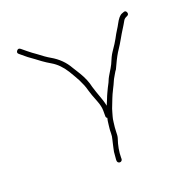

<svg xmlns="http://www.w3.org/2000/svg" viewBox="-115 -737 853 858"><g transform="rotate(-20 311.5 -308.0)"><path d="M301 -10V-4C301 -0.7 302.2 2.2 304.5 4.5C306.8 6.8 309.7 8 313 8C316.3 8 319.2 6.8 321.5 4.5C323.8 2.2 325 -0.7 325 -4V-10C325 -37.4 330.2 -66.2 340.5 -96.2C342.8 -102.9 344 -114.4 344 -130.5C344 -136.8 344.3 -142.5 345 -147.5C345.7 -152.5 346.5 -160.1 347.7 -170.4C348.8 -180.7 350.4 -189.2 352.5 -196C354.2 -201.3 355.7 -206.7 357 -212C359.7 -222.9 364 -235.4 370 -249.5C372.7 -255.8 375.7 -263.5 379 -272.5C382.3 -281.5 388.5 -295 397.5 -313L404.5 -327C406.8 -331.7 409.2 -336.8 411.5 -342.5C413.8 -348.2 416.7 -353.7 420 -359C423.3 -364.3 426.3 -369.5 429 -374.5C431.7 -379.5 434.7 -384 438 -388C440.7 -393.3 443.7 -399.7 447 -407C458.7 -432.8 470.1 -453.8 481.3 -469.9C488.1 -479.9 496.2 -493.1 505.5 -509.5C509.8 -517.2 513.7 -523.8 517 -529.5L538 -563.5C542 -571.2 545.7 -577.6 549.2 -582.8C552.7 -588.1 558.3 -592.1 566 -595C573.3 -598.3 575.5 -603.7 572.5 -611C569.5 -618.3 564.3 -620.3 557 -617L549 -614C538.8 -610.3 528.1 -597.8 517 -576.5C513 -568.8 508.2 -560.7 502.7 -552.2C497.2 -543.7 490.5 -532.1 482.8 -517.4C477.3 -507 466.8 -490.5 451.2 -467.9C443.4 -456.5 435 -439.5 426 -417C422.7 -410.3 419.7 -404.8 417 -400.5C414.3 -396.2 411.5 -391.5 408.5 -386.5C405.5 -381.5 402.3 -376.2 399 -370.5C395.7 -364.8 392.8 -359 390.5 -353C388.2 -347 385.7 -341.7 383 -337C380.3 -332.3 378 -327.8 376 -323.5C374 -319.2 371 -312.8 367 -304.5C363 -296.2 358.8 -286.3 354.5 -275C350.2 -263.7 346.7 -255.3 344 -250C343.3 -252.7 342.3 -257.2 341 -263.5C339.7 -269.8 335.8 -281.7 329.5 -299C323.2 -316.3 317.3 -333.7 312 -351C306.9 -374.9 296.9 -399.2 282 -424C278 -430.7 274 -437.2 270 -443.5C266 -449.8 262.3 -455.7 259 -461C241.6 -492.3 216.1 -517.5 182.5 -536.7C168.8 -544.4 151 -556.9 129 -574L111.5 -586.5C104.5 -591.5 98.3 -596.3 93 -601L70 -620C63.3 -625.3 57.5 -624.8 52.5 -618.5C47.5 -612.2 48 -606.7 54 -602C60.2 -597.3 68.1 -590.8 77.5 -582.5C83.2 -577.5 89.7 -572.5 97 -567.5C104.3 -562.5 110.3 -558.2 115 -554.5C119.7 -550.8 127.6 -544.9 138.8 -536.7C150 -528.6 162.7 -520.3 177 -512C200.7 -498.2 221.4 -477.2 239 -449C241.7 -443.7 247.2 -434.3 255.6 -420.8C264.1 -407.3 272.5 -390.4 281 -370C284.3 -362 287.6 -352 290.7 -340.1C293.9 -328.2 300.7 -309.3 311 -283.5C318.3 -265.2 322 -248.7 322 -234V-208C322 -203.3 324 -200 328 -198C325.9 -190.8 324.3 -180.8 323 -168C322.3 -161.3 321.7 -155.3 321 -150C320.3 -144.7 320 -137.2 320 -127.5C320 -117.8 318.7 -108.3 316 -99C314.7 -94.3 313.3 -88.7 312 -82C310.7 -75.3 309.2 -68.7 307.5 -62C305.8 -55.3 304.7 -49.7 304 -45Z"/></g></svg>

Font: Proton
Style: SeBd
Weight: 500
Version: Version 1.017